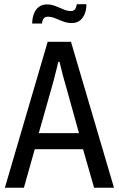

<svg xmlns="http://www.w3.org/2000/svg" viewBox="-20 -883 559 903"><path d="M2.9 0 204.3 -686.5H313.8L516.1 0H422.6L370.5 -181.2H143.5L92.4 0ZM162.4 -257H351.5L289.9 -478.2Q287.4 -488.1 283.2 -501.5Q279.1 -514.9 275.1 -530.8Q271.1 -546.8 267.2 -562.9Q263.2 -579.1 259.8 -592.1H254.2Q250.8 -576.1 245.3 -555.4Q239.8 -534.7 234.6 -513.6Q229.5 -492.5 225.1 -478.2ZM131.3 -772.2Q131.8 -799.6 139.9 -819.7Q147.9 -839.8 163.4 -851Q178.8 -862.2 200.6 -862.2Q221.7 -862.2 240.9 -854.6Q260.1 -847.1 278.4 -839.1Q296.7 -831 313.8 -831Q326.8 -831 332.8 -839.8Q338.9 -848.5 341.5 -863.1H386.3Q386.3 -836.2 378 -816.4Q369.6 -796.6 354.7 -785.6Q339.8 -774.6 317 -774.6Q296.5 -774.6 277 -782Q257.5 -789.3 240 -796.8Q222.5 -804.4 205.3 -804.4Q191.4 -804.4 185 -795.6Q178.7 -786.8 177.7 -772.2Z"/></svg>

Font: Archivo SemiBold Condensed
Style: Regular
Weight: 600
Width: 3
Version: Version 2.001